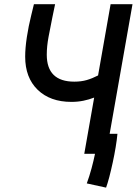

<svg xmlns="http://www.w3.org/2000/svg" viewBox="-20 -713 634 890"><path d="M471.7 156.7 382.3 137.2Q394.5 104 404.3 67.6Q414.1 31.2 420.4 0H370.6L416.5 -260.7Q393.1 -251.5 366.7 -246.1Q340.3 -240.7 311 -240.7Q212.4 -240.7 154.5 -296.9Q96.7 -353 96.7 -450.2Q96.7 -490.2 104.5 -541.3Q112.3 -592.3 124.5 -641.1L137.2 -693.4H235.4L223.1 -634.3Q213.4 -586.9 205.1 -542.5Q196.8 -498 196.8 -459.5Q196.8 -334.5 324.7 -334.5Q356.4 -334.5 382.3 -342Q408.2 -349.6 434.6 -363.3L492.7 -693.4H594.2L488.3 -92.8H524.4Q522 -65.4 516.1 -30.3Q510.3 4.9 502.4 41Q494.6 77.1 486.6 107.7Q478.5 138.2 471.7 156.7Z"/></svg>

Font: Cascadia Mono
Style: Italic
Weight: 400
Italic angle: -10°
Monospace: yes
Designer: Aaron Bell
Foundry: Saja Typeworks
Version: Version 2404.023; ttfautohint (v1.8.4)